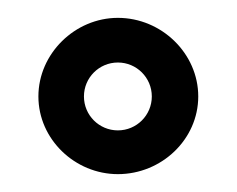

<svg xmlns="http://www.w3.org/2000/svg" viewBox="-20 -685 265 215"><path d="M74 -577C74 -598 91 -615 112 -615C133 -615 150 -598 150 -577C150 -556 133 -539 112 -539C91 -539 74 -556 74 -577ZM23 -577C23 -529 64 -490 112 -490C161 -490 202 -529 202 -577C202 -625 161 -665 112 -665C64 -665 23 -625 23 -577Z"/></svg>

Font: Englebert
Style: Regular
Weight: 400
Designer: Astigmatic (AOETI)
Foundry: Astigmatic (AOETI)
Version: Version 1.000